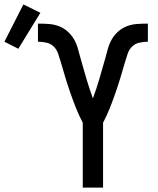

<svg xmlns="http://www.w3.org/2000/svg" viewBox="-147 -850 715 870"><path d="M228 0V-294Q211 -326 197.5 -360Q184 -394 172 -428.5Q160 -463 149.5 -497.5Q139 -532 129 -567Q123 -586 117 -605Q111 -624 97.5 -638Q84 -652 64 -656.5Q44 -661 25 -661V-743Q48 -743 72 -741.5Q96 -740 118 -732Q140 -724 158 -708.5Q176 -693 188 -672.5Q200 -652 206 -629.5Q212 -607 218.5 -584Q225 -561 231.5 -538.5Q238 -516 244.5 -493.5Q251 -471 258.5 -448.5Q266 -426 274 -404Q282 -426 289.5 -448.5Q297 -471 303.5 -493.5Q310 -516 316.5 -538.5Q323 -561 329.5 -584Q336 -607 342 -629.5Q348 -652 360 -672.5Q372 -693 390 -708.5Q408 -724 430 -732Q452 -740 476 -741.5Q500 -743 523 -743V-661Q504 -661 484 -656.5Q464 -652 450.5 -638Q437 -624 431 -605Q425 -586 419 -567Q409 -532 398.5 -497.5Q388 -463 376 -428.5Q364 -394 350.5 -360Q337 -326 320 -294V0ZM-64 -629 -127 -661 -41 -830 36 -792Z"/></svg>

Font: Iosevka Semi-Condensed Medium
Style: Regular
Weight: 500
Monospace: yes
Designer: Belleve Invis
Foundry: Belleve Invis
Version: Version 27.3.5